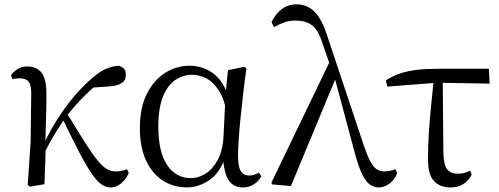

<svg xmlns="http://www.w3.org/2000/svg" viewBox="-20 -825 2237 860"><path d="M114 11.1 104.2 3.1 117.3 -191.8 119.8 -402.2Q120.6 -443.1 108.6 -458.6Q96.6 -474.2 68.2 -474.2Q59.6 -474.2 52 -473.3Q44.3 -472.4 36.5 -470.4L29.1 -488Q40.4 -503.6 58.7 -515.5Q77 -527.4 101.6 -527.4Q144.5 -527.4 166.7 -498.4Q188.9 -469.3 187.9 -397.8Q187.9 -346.1 186.1 -289.8Q184.3 -233.4 182.8 -177.6L185 -174.4Q183.8 -130 182.4 -86.7Q181.1 -43.4 179.1 0ZM172.7 -128.6 158.1 -155.3H165.2L172.1 -171Q200 -232.9 236.3 -289.9Q272.5 -346.8 313.6 -395.1Q354.8 -443.4 396.1 -478.1Q430.9 -507.7 458.9 -518.4Q486.8 -529 511.7 -530.6Q524.6 -527.2 534.2 -518.5Q543.7 -509.8 543.7 -489.9Q543.7 -464.7 524.8 -452.6Q505.9 -440.5 468.1 -437.9L378.1 -431.6L450.1 -474.7Q405.4 -441.2 362.4 -399.5Q319.4 -357.7 274.8 -300.4L269.2 -293.4Q251.3 -266.1 236.9 -243.4Q222.6 -220.8 207.8 -194.4Q193 -168.1 172.7 -128.6ZM475.4 14.6Q453.6 14.6 432.9 -0.4Q412.3 -15.4 388.6 -50.5Q364.8 -85.6 333.6 -145.5Q302.4 -205.4 258.8 -295.8L280 -317.2Q327.7 -238.7 359.9 -188Q392 -137.3 415.2 -108.6Q438.4 -79.9 457.8 -68.5Q477.2 -57.1 499.3 -57.1Q514 -57.1 526.9 -60.3Q539.9 -63.4 548.5 -67L556.9 -50.7Q543.1 -19.1 520.9 -2.2Q498.7 14.6 475.4 14.6Z M816.8 14.4Q756.7 14.4 708.8 -16.7Q660.9 -47.8 633.7 -107.2Q606.5 -166.5 606.5 -250.6Q606.5 -344.2 638.6 -406.4Q670.6 -468.5 721.3 -499.6Q772.1 -530.6 828.2 -530.6Q895.2 -530.6 943.5 -489.4Q991.8 -448.1 1011.7 -358.5H1019.3L997.5 -312.6Q985.5 -379.3 961.1 -418.1Q936.6 -456.9 905.2 -473.4Q873.8 -490 839.7 -490Q799.8 -490 765.5 -467Q731.2 -444 710.2 -392.9Q689.2 -341.7 689.2 -257.8Q689.2 -144.9 728.3 -86Q767.4 -27.2 835.4 -27.2Q867.3 -27.2 899 -46.2Q930.8 -65.2 954.1 -106.4Q977.3 -147.6 981.1 -212.9L990.4 -403.1L1001 -510.5L1073.8 -525.8L1083.8 -518.4Q1076.4 -466.9 1069.8 -410.4Q1063.2 -353.9 1057.7 -299.8Q1052.2 -245.7 1049.2 -200.8Q1046.2 -155.9 1046.2 -126.6Q1046.2 -76.9 1059.2 -57.8Q1072.2 -38.7 1096.6 -38.7Q1110.4 -38.7 1120.2 -42.6Q1130 -46.5 1139.5 -52L1150.8 -34.9Q1138.5 -13.4 1117.2 0.6Q1095.9 14.6 1068.4 14.6Q1026 14.6 1004.4 -17.4Q982.8 -49.4 978.1 -127.8L990.9 -128.2Q966.3 -50.9 917.8 -18.3Q869.4 14.4 816.8 14.4Z M1199.7 1 1195.3 -6.2 1461.2 -558.1 1488.4 -486.1 1283.1 8.4ZM1676.2 14.6Q1656.9 14.6 1638.5 2.7Q1620.1 -9.3 1603.1 -42.8Q1586 -76.4 1568.9 -141L1477.2 -483.6L1474.4 -486.2L1424 -632.1Q1405.2 -692 1376.9 -712.4Q1348.5 -732.9 1305 -732.9Q1275.6 -732.9 1252 -724.4Q1228.5 -716 1207.8 -703.2L1196.3 -725.9Q1213.7 -762.8 1242.1 -784.1Q1270.4 -805.5 1308.6 -805.5Q1355.9 -805.5 1388.9 -772.5Q1421.8 -739.6 1445.9 -664.1L1609 -175Q1625 -127.8 1638.6 -102.3Q1652.2 -76.9 1667.4 -67Q1682.6 -57.1 1700.9 -57.1Q1710.5 -57.1 1724.6 -59.5Q1738.7 -61.9 1751.1 -67.4L1758.7 -49.1Q1749 -21.5 1725.5 -3.4Q1702 14.6 1676.2 14.6Z M1714.7 -437.1 1708.5 -465Q1738.8 -484.8 1772 -495.9Q1805.2 -507.1 1846.9 -512.1Q1888.6 -517 1944.4 -517H2170L2172.9 -450.5L1938.4 -454.5ZM1998.2 14.6Q1950.7 14.6 1923.8 -14.3Q1896.9 -43.2 1896.9 -112.1Q1896.9 -170.4 1901 -232.2Q1905.1 -293.9 1911.4 -355.7Q1917.8 -417.4 1923.5 -474.9H1963L1966 -136.8Q1968 -83.2 1984.5 -65Q2000.9 -46.9 2029.5 -46.9Q2046.3 -46.9 2059.7 -50.3Q2073.1 -53.7 2085.3 -60.7L2092.9 -42.7Q2078 -15 2054.8 -0.2Q2031.6 14.6 1998.2 14.6Z"/></svg>

Font: Noto Serif SC ExtraLight
Style: Regular
Weight: 200
Designer: Ryoko NISHIZUKA 西塚涼子 (kana & ideographs); Frank Grießhammer (Latin, Greek & Cyrillic); Wenlong ZHANG 张文龙 (bopomofo); San
Foundry: Adobe
Version: Version 2.002-H1;hotconv 1.1.0;makeotfexe 2.6.0